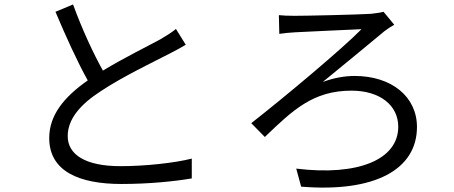

<svg xmlns="http://www.w3.org/2000/svg" viewBox="-20 -798 2040 862"><path d="M308 -778 229 -745C275 -636 328 -519 374 -437C267 -362 201 -281 201 -178C201 -28 337 28 525 28C650 28 765 16 841 3V-86C763 -66 630 -52 521 -52C363 -52 284 -104 284 -187C284 -263 340 -329 433 -389C531 -454 669 -520 737 -555C766 -570 791 -583 814 -597L770 -668C749 -651 728 -638 699 -621C644 -591 536 -538 442 -481C398 -560 348 -668 308 -778Z M1232 -730 1234 -646C1255 -649 1283 -652 1305 -653C1355 -656 1542 -664 1603 -667C1518 -580 1254 -359 1108 -245L1169 -183C1294 -303 1385 -391 1558 -391C1686 -391 1768 -325 1768 -229C1768 -81 1587 -7 1310 -41L1332 40C1663 67 1852 -37 1852 -228C1852 -364 1738 -457 1572 -457C1532 -457 1483 -450 1429 -430C1512 -498 1632 -596 1706 -658C1716 -666 1737 -680 1750 -687L1702 -745C1687 -741 1663 -738 1646 -736C1583 -732 1355 -727 1302 -727C1275 -727 1250 -728 1232 -730Z"/></svg>

Font: Noto Sans Mono CJK HK
Style: Regular
Weight: 400
Designer: Ryoko NISHIZUKA 西塚涼子 (kana, bopomofo & ideographs); Paul D. Hunt (Latin, Greek & Cyrillic); Sandoll Communications 산돌커뮤니
Foundry: Adobe
Version: Version 2.004;hotconv 1.0.118;makeotfexe 2.5.65603